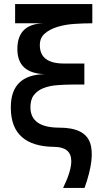

<svg xmlns="http://www.w3.org/2000/svg" viewBox="-20 -720 533 940"><path d="M293 -409H393V-306H336Q297 -306 259.5 -303Q222 -300 192.5 -288.5Q163 -277 145.5 -254Q128 -231 129 -191Q132 -95 271 -95Q394 -95 420.5 -22Q447 51 394 200H289Q329 118 329 69Q329 0 246 -1Q34 -3 33 -191Q33 -193 33 -195Q33 -354 199 -357Q65 -361 65 -480Q65 -602 192 -606H54V-700H432V-606Q390 -606 344.5 -603Q299 -600 261.5 -588.5Q224 -577 199.5 -556Q175 -535 175 -499Q175 -409 293 -409Z"/></svg>

Font: Montserrat Z Med
Style: Regular
Weight: 500
Designer: Julieta Ulanovsky
Foundry: Julieta Ulanovsky
Version: Version 8.000